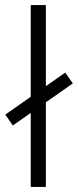

<svg xmlns="http://www.w3.org/2000/svg" viewBox="-20 -742 309 762"><path d="M102 0H162V-336L269 -411L239 -454L162 -400V-722H102V-358L1 -287L31 -244L102 -294Z"/></svg>

Font: TitilliumText22L
Style: 250 wt
Weight: 300
Designer: Campivisivi
Foundry: Campivisivi
Version: 1.000